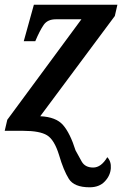

<svg xmlns="http://www.w3.org/2000/svg" viewBox="-21 -556 519 816"><path d="M360 240Q401 240 424.5 215Q448 190 450 159Q452 130 435 112Q409 156 375 156Q341 156 326.5 131Q312 106 300 83Q277 10 247 -24.5Q217 -59 150 -62L467 -488L478 -536H123L80 -381H129Q148 -426 164.5 -450Q181 -474 216 -474H325L10 -47L-1 0H78Q148 0 179 19Q210 38 230 103Q249 168 271.5 204Q294 240 360 240Z"/></svg>

Font: Noto Serif SemiCondensed Semi
Style: Italic
Weight: 600
Width: 4
Italic angle: -12°
Designer: Monotype Design Team
Foundry: Monotype Imaging Inc.
Version: Version 1.901